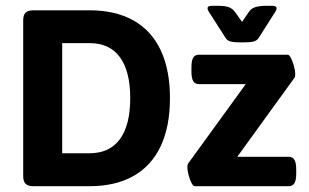

<svg xmlns="http://www.w3.org/2000/svg" viewBox="-20 -643 1068 663"><path d="M60.1 0ZM60.1 -34.7V-573.2Q60.1 -591.3 68.4 -599.4Q76.7 -607.4 94.7 -607.4H289.1Q378.4 -607.4 440.7 -572.5Q502.9 -537.6 534.9 -469.7Q566.9 -401.9 566.9 -304.2Q566.9 -206.1 534.9 -138.2Q502.9 -70.3 440.7 -35.2Q378.4 0 289.1 0H94.7Q76.7 0 68.4 -8.3Q60.1 -16.6 60.1 -34.7ZM289.1 -113.8Q358.4 -113.8 394 -162.4Q429.7 -210.9 429.7 -304.2Q429.7 -397 394 -445.6Q358.4 -494.1 289.1 -494.1H194.8V-113.8ZM627 -65.9Q627 -74.2 629.4 -78.1L828.6 -352.5H667Q653.3 -352.5 647.2 -362.8Q641.1 -373 641.1 -396V-410.6Q641.1 -433.6 647.2 -443.8Q653.3 -454.1 667 -454.1H974.1Q978.5 -454.1 984.6 -442.6Q990.7 -431.2 995.1 -415Q999.5 -398.9 999.5 -387.2Q999.5 -377.9 996.6 -374L799.3 -101.6H976.6Q990.2 -101.6 996.6 -91.3Q1002.9 -81.1 1002.9 -58.1V-43.5Q1002.9 -20.5 996.6 -10.3Q990.2 0 976.6 0H652.3Q647 0 641.1 -11.5Q635.3 -22.9 631.1 -38.8Q627 -54.7 627 -65.9ZM758.3 -513.2 701.7 -601.6Q696.8 -608.4 696.8 -614.7Q696.8 -619.1 700.9 -621.1Q705.1 -623 714.4 -623H733.4Q754.9 -623 768.6 -618.7Q782.2 -614.3 791.5 -601.6L815.9 -567.4L839.8 -602.5Q847.7 -614.3 862.8 -618.7Q877.9 -623 898.9 -623H918.5Q935.1 -623 935.1 -614.7Q935.1 -608.4 930.2 -601.6L874 -513.2Q867.2 -502.4 855.2 -499.5Q843.3 -496.6 820.8 -496.6H811.5Q789.1 -496.6 776.9 -499.5Q764.6 -502.4 758.3 -513.2Z"/></svg>

Font: Jaldi
Style: Bold
Weight: 400
Designer: Pablo Cosgaya and Nicolas Silva
Foundry: Omnibus-Type
Version: Version 1.007